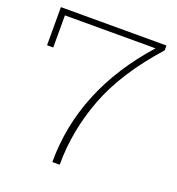

<svg xmlns="http://www.w3.org/2000/svg" viewBox="-131 -827 857 932"><g transform="rotate(20 297.5 -360.5)"><path d="M243 0Q243 -374 525 -690H57V-524H25V-721H570V-696Q411 -518 346 -347.5Q281 -177 281 0Z"/></g></svg>

Font: Mona Sans Expanded ExtraLight
Style: Regular
Weight: 200
Width: 7
Designer: Deni Anggara
Foundry: GitHub
Version: Version 1.001;gftools[0.9.33]